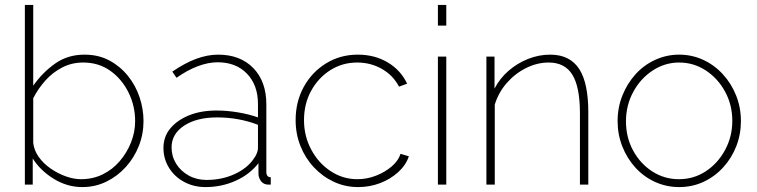

<svg xmlns="http://www.w3.org/2000/svg" viewBox="-20 -750 3074 780"><path d="M314 10Q253 10 198.5 -23.5Q144 -57 113 -106V0H81V-730H115V-402Q154 -457 205 -492.5Q256 -528 323 -528Q380 -528 424 -504.5Q468 -481 499.5 -442Q531 -403 547 -355Q563 -307 563 -258Q563 -205 544 -157Q525 -109 491 -71.5Q457 -34 412 -12Q367 10 314 10ZM309 -22Q357 -22 397 -41.5Q437 -61 466.5 -95.5Q496 -130 512.5 -172Q529 -214 529 -258Q529 -320 502 -374.5Q475 -429 428 -462.5Q381 -496 318 -496Q271 -496 232 -475.5Q193 -455 164 -422.5Q135 -390 115 -351V-170Q118 -140 137 -113Q156 -86 185.5 -65.5Q215 -45 247.5 -33.5Q280 -22 309 -22Z M644 -149Q644 -195 672 -228.5Q700 -262 748 -281.5Q796 -301 860 -301Q902 -301 947 -293.5Q992 -286 1028 -273V-328Q1028 -404 983.5 -450.5Q939 -497 864 -497Q826 -497 783.5 -481Q741 -465 697 -434L680 -459Q731 -494 777 -511Q823 -528 866 -528Q956 -528 1009 -473.5Q1062 -419 1062 -326V-52Q1062 -41 1066.5 -35.5Q1071 -30 1080 -30V0Q1073 0 1068.5 0Q1064 0 1061 -1Q1047 -4 1039 -16Q1031 -28 1030 -42V-87Q994 -41 937 -15.5Q880 10 815 10Q767 10 728 -11Q689 -32 666.5 -68.5Q644 -105 644 -149ZM1010 -104Q1019 -116 1023.5 -127.5Q1028 -139 1028 -148V-243Q989 -258 947.5 -265.5Q906 -273 862 -273Q779 -273 728 -239.5Q677 -206 677 -151Q677 -115 695.5 -85Q714 -55 746.5 -37Q779 -19 819 -19Q881 -19 932.5 -42.5Q984 -66 1010 -104Z M1435 10Q1382 10 1336 -11.5Q1290 -33 1255 -70.5Q1220 -108 1200.5 -157Q1181 -206 1181 -262Q1181 -337 1214 -397Q1247 -457 1304.5 -492.5Q1362 -528 1434 -528Q1502 -528 1555 -496.5Q1608 -465 1634 -410L1601 -398Q1577 -444 1531.5 -470Q1486 -496 1431 -496Q1371 -496 1322 -465Q1273 -434 1244 -381Q1215 -328 1215 -262Q1215 -197 1244.5 -142Q1274 -87 1323.5 -54.5Q1373 -22 1432 -22Q1471 -22 1508 -36.5Q1545 -51 1572 -74.5Q1599 -98 1607 -125L1641 -115Q1629 -79 1597.5 -50.5Q1566 -22 1524 -6Q1482 10 1435 10Z M1759 0V-520H1793V0ZM1759 -646V-730H1793V-646Z M2370 0H2336V-290Q2336 -396 2305.5 -446Q2275 -496 2209 -496Q2162 -496 2117 -473.5Q2072 -451 2038.5 -412.5Q2005 -374 1990 -325V0H1956V-520H1989V-390Q2010 -431 2045.5 -462Q2081 -493 2125 -510.5Q2169 -528 2215 -528Q2256 -528 2285.5 -513Q2315 -498 2333.5 -469Q2352 -440 2361 -396Q2370 -352 2370 -294Z M2739 10Q2687 10 2641 -11Q2595 -32 2561 -69.5Q2527 -107 2508 -155.5Q2489 -204 2489 -258Q2489 -313 2508.5 -362Q2528 -411 2562 -448.5Q2596 -486 2642 -507Q2688 -528 2739 -528Q2791 -528 2836.5 -507Q2882 -486 2916.5 -448.5Q2951 -411 2970.5 -362Q2990 -313 2990 -258Q2990 -204 2971 -155.5Q2952 -107 2917.5 -69.5Q2883 -32 2837.5 -11Q2792 10 2739 10ZM2523 -257Q2523 -192 2552 -138.5Q2581 -85 2630 -53.5Q2679 -22 2738 -22Q2798 -22 2847 -54Q2896 -86 2925.5 -140.5Q2955 -195 2955 -259Q2955 -324 2925.5 -378Q2896 -432 2847 -464Q2798 -496 2739 -496Q2681 -496 2631.5 -463.5Q2582 -431 2552.5 -376.5Q2523 -322 2523 -257Z"/></svg>

Font: Raleway Thin ExtraLight
Style: Regular
Weight: 250
Version: Version 4.026